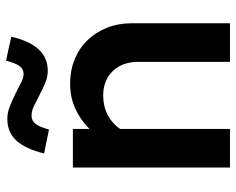

<svg xmlns="http://www.w3.org/2000/svg" viewBox="-92 -679 771 627"><g transform="rotate(-90 293.5 -365.5)"><path d="M60 0ZM60 0V-513H186V-459Q215 -488 252 -505Q289 -522 334 -522Q377 -522 413.5 -507Q450 -492 476 -465Q502 -438 516.5 -401.5Q531 -365 531 -322V0H405V-300Q405 -351 375 -382.5Q345 -414 295 -414Q260 -414 232 -399.5Q204 -385 186 -359V0ZM184 -591Q164 -595 145 -599Q126 -603 106 -607Q120 -666 147 -696.5Q174 -727 219 -727Q240 -727 261 -718.5Q282 -710 301 -700.5Q320 -691 336.5 -682.5Q353 -674 365 -674Q381 -674 390.5 -686Q400 -698 409 -731Q429 -727 448 -723Q467 -719 487 -714Q460 -595 376 -595Q355 -595 335.5 -603.5Q316 -612 297.5 -621.5Q279 -631 262 -639.5Q245 -648 229 -648Q212 -648 202 -634Q192 -620 184 -591Z"/></g></svg>

Font: Rosa Sans SemiBold
Style: Regular
Weight: 600
Designer: Pentagram / MCKL
Foundry: Pentagram / MCKL
Version: Version 1.005;September 16, 2019;FontCreator 11.5.0.2425 64-